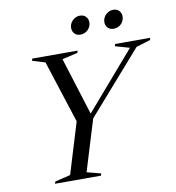

<svg xmlns="http://www.w3.org/2000/svg" viewBox="-95 -979 978 1064"><g transform="rotate(-10 394.0 -447.0)"><path d="M668 -670 587.5 -693 590.5 -705H788L785 -693L705 -668.5L399.5 -320L311.5 -32.5L390 -12L387 0H128L132 -12L219 -33L306.5 -320L193 -671.5L121.5 -693L124 -705H379.5L376.5 -693L289 -672.5L394.5 -335.5L379.5 -336ZM411 -789.5Q389.5 -789.5 377.8 -802.5Q366 -815.5 366 -833.5Q366 -850 374 -863.5Q382 -877 395.8 -885.2Q409.5 -893.5 425.5 -893.5Q447 -893.5 459 -880.2Q471 -867 471 -849.5Q471 -833 463 -819.2Q455 -805.5 441.2 -797.5Q427.5 -789.5 411 -789.5ZM598.5 -789.5Q577 -789.5 565 -802.5Q553 -815.5 553 -833.5Q553 -850 561.2 -863.5Q569.5 -877 583.2 -885.2Q597 -893.5 613 -893.5Q634.5 -893.5 646.2 -880.2Q658 -867 658 -849.5Q658 -833 650 -819.2Q642 -805.5 628.5 -797.5Q615 -789.5 598.5 -789.5Z"/></g></svg>

Font: Newsreader 60pt
Style: Italic
Weight: 400
Italic angle: -17°
Designer: Hugues Gentile
Foundry: Production Type
Version: Version 1.003